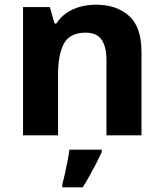

<svg xmlns="http://www.w3.org/2000/svg" viewBox="-20 -576 697 817"><path d="M388 -556Q476 -556 529 -508.5Q582 -461 582 -356V0H433V-319Q433 -378 412 -407.5Q391 -437 345 -437Q277 -437 252 -390.5Q227 -344 227 -257V0H78V-546H192L212 -476H220Q238 -504 264 -521.5Q290 -539 322 -547.5Q354 -556 388 -556ZM413 71Q403 93 390.5 117.5Q378 142 363.5 168Q349 194 332 221H245V208Q251 188 256.5 162Q262 136 267.5 109Q273 82 275 61H413Z"/></svg>

Font: Noto Sans Armenian
Style: Regular
Weight: 400
Designer: Monotype Design Team
Foundry: Monotype Imaging Inc.
Version: Version 2.007